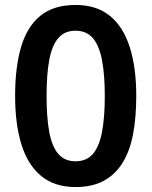

<svg xmlns="http://www.w3.org/2000/svg" viewBox="-20 -745 612 775"><path d="M530 -358Q530 -271 517 -203Q504 -135 474.5 -87.5Q445 -40 398.5 -15Q352 10 285 10Q201 10 147 -34Q93 -78 67 -160.5Q41 -243 41 -358Q41 -473 65 -555Q89 -637 142.5 -681Q196 -725 285 -725Q369 -725 423 -681.5Q477 -638 503.5 -555.5Q530 -473 530 -358ZM168 -357Q168 -270 179 -211.5Q190 -153 215.5 -123.5Q241 -94 285 -94Q329 -94 354.5 -123Q380 -152 391.5 -211Q403 -270 403 -357Q403 -445 391.5 -503.5Q380 -562 354.5 -591.5Q329 -621 285 -621Q241 -621 215.5 -591.5Q190 -562 179 -504Q168 -446 168 -357Z"/></svg>

Font: Noto Sans Thai SemiBold
Style: Regular
Weight: 600
Version: Version 2.001